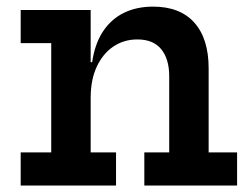

<svg xmlns="http://www.w3.org/2000/svg" viewBox="-20 -574 774 594"><path d="M260.5 -102.5H339V0H44V-102.5H138.5V-440.5H44V-543H260.5ZM503.5 -102.5V-338.5Q503.5 -391 479 -421.5Q454.5 -452 405 -452Q363.5 -452 331 -430.2Q298.5 -408.5 279.5 -368Q260.5 -327.5 260.5 -271L237 -381.5H265Q273.5 -439 298.8 -477Q324 -515 363.2 -534.2Q402.5 -553.5 453.5 -553.5Q537 -553.5 581.2 -504Q625.5 -454.5 625.5 -362.5V-102.5H713.5V0H426.5V-102.5Z"/></svg>

Font: Hepta Slab SemiBold
Style: Regular
Weight: 600
Designer: Michael LaGattuta
Foundry: Michael LaGattuta
Version: Version 1.102